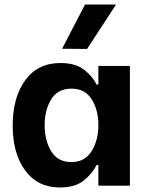

<svg xmlns="http://www.w3.org/2000/svg" viewBox="-20 -819 657 847"><path d="M92 -466Q147 -541 247 -541Q314 -541 352 -510.5Q390 -480 406 -446H414V-528H553V0H414V-91H406Q388 -54 350 -23Q312 8 244 8Q146 8 91 -67Q36 -142 36 -265Q36 -390 92 -466ZM177 -267Q177 -199 206 -151.5Q235 -104 295 -104Q354 -104 384 -152Q414 -200 414 -267Q414 -334 384.5 -381Q355 -428 295 -428Q235 -428 206 -381Q177 -334 177 -267ZM254 -604 355 -799H492L364 -603Z"/></svg>

Font: Lopes Sans
Style: Bold
Weight: 700
Designer: Gabriel Lam, Diego Maldonado
Foundry: TypeRant, Foresti Design
Version: Version 4.000